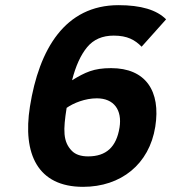

<svg xmlns="http://www.w3.org/2000/svg" viewBox="-20 -710 664 744"><path d="M581.7 -219C603.6 -357.4 544.3 -446 410.6 -446C342.4 -446 310.3 -429.8 259.2 -399C273.3 -454.3 292.7 -497 317.5 -527C342.2 -557 376.6 -572 420.6 -572C473.9 -572 503 -555.2 528.8 -529L623.6 -635C587.4 -671.7 526 -690 439.3 -690C232.3 -690 131.4 -520.1 96 -297C66.9 -113.1 126.3 14 301.8 14C448.5 14 558.6 -73.4 581.7 -219ZM355.1 -329C421.8 -329 453.9 -283.5 443.2 -216C431.2 -140.2 391.3 -104 321.5 -104C293.5 -104 272.4 -111.2 258.4 -125.5C223.5 -161.1 224.7 -206.4 238.2 -292C264.6 -310.7 309.9 -329 355.1 -329Z"/></svg>

Font: Fog Sans
Style: It
Weight: 700
Foundry: Intel Corporation
Version: Version 1.00